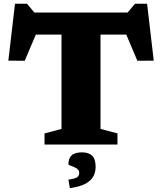

<svg xmlns="http://www.w3.org/2000/svg" viewBox="-20 -771 864 1024"><path d="M308 -674.5H516V-83.5L606.5 -59.5V0H217.5V-59.5L308 -83.5ZM683.5 -586.5H139.5L192.5 -637.5L112 -447L24.5 -447.5L60 -751H124L180 -684.5L106 -704H716.5L644 -684.5L700 -751H764.5L800 -447.5L712.5 -447L632 -637.5ZM345 187Q380.5 182 391.5 174.5Q402.5 167 402.5 151Q402.5 139 394 131.5Q385.5 124 373.8 119.5Q362 115 353.5 111.5Q345 108 345 104Q345 73.5 362 57.5Q379 41.5 418 41.5Q452 41.5 471 59Q490 76.5 490 120Q490 145 478.8 167.8Q467.5 190.5 438 207.5Q408.5 224.5 352.5 232.5Z"/></svg>

Font: Newsreader 7pt
Style: Bold
Weight: 700
Designer: Hugues Gentile
Foundry: Production Type
Version: Version 1.003